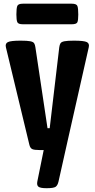

<svg xmlns="http://www.w3.org/2000/svg" viewBox="-20 -805 508 1030"><path d="M193.4 0Q164.1 0 153.1 -5.1Q142.1 -10.3 137.7 -27.8L11.7 -551.3Q6.8 -571.3 22.2 -579.1Q37.6 -586.9 90.8 -586.9Q126.5 -586.9 142.3 -583.7Q158.2 -580.6 163.1 -573Q168 -565.4 169.9 -551.3L234.9 -117.2H246.6L297.9 -551.3Q299.8 -565.4 304.7 -573Q309.6 -580.6 325.7 -583.7Q341.8 -586.9 377 -586.9Q430.2 -586.9 445.6 -579.3Q460.9 -571.8 456.1 -551.3L344.7 -58.1L293.9 168.9Q289.1 189.9 278.1 197.3Q267.1 204.6 230 204.6Q196.8 204.6 186.5 196.8Q176.3 189 180.2 168.9L214.4 0ZM103 -674.8Q77.6 -674.8 72.8 -686.3Q67.9 -697.8 67.9 -727.5Q67.9 -760.7 72.8 -772.9Q77.6 -785.2 103 -785.2H364.7Q390.6 -785.2 395.3 -772.7Q399.9 -760.3 399.9 -727.1Q399.9 -697.3 395.3 -686Q390.6 -674.8 364.7 -674.8Z"/></svg>

Font: Denk One
Style: Regular
Weight: 400
Designer: Irina Smirnova, Eben Sorkin
Foundry: Sorkin Type Co.f
Version: Version 1.004; ttfautohint (v1.8.4.7-5d5b);gftools[0.9.23]